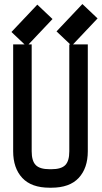

<svg xmlns="http://www.w3.org/2000/svg" viewBox="-20 -899 494 932"><path d="M109.4 -673.8 35.6 -743.7 161.1 -876.5 234.9 -806.6ZM328.1 -676.8 254.4 -746.6 379.9 -879.4 453.6 -809.6ZM133.8 -164.6Q133.8 -117.7 153.6 -97.7Q173.3 -77.6 220.7 -77.6H229.5Q276.9 -77.6 296.6 -97.4Q316.4 -117.2 316.4 -164.6V-683.6H406.2V-164.6Q406.2 -83 362.1 -35.4Q317.9 12.2 229.5 12.2H220.7Q132.3 12.2 88.1 -35.4Q43.9 -83 43.9 -164.6V-683.6H133.8Z"/></svg>

Font: Anka/Coder Narrow
Style: Bold
Weight: 700
Width: 3
Monospace: yes
Version: Version 001.100